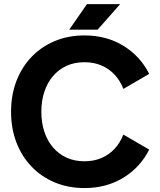

<svg xmlns="http://www.w3.org/2000/svg" viewBox="-20 -909 785 941"><path d="M584.6 -473.2 711.2 -546.9Q667.7 -633.6 584.9 -684.5Q502.1 -735.4 393.8 -735.4Q314.5 -735.4 248.5 -707.8Q182.6 -680.2 134.5 -630Q86.4 -579.8 60.3 -511.4Q34.2 -443.1 34.2 -361.3Q34.2 -279.6 60.3 -211.2Q86.4 -142.9 134.5 -92.7Q182.6 -42.5 248.5 -14.9Q314.5 12.7 393.8 12.7Q502.1 12.7 584.9 -38.2Q667.7 -89.1 711.2 -175.8L584.6 -249.4Q569.2 -209.6 541.9 -180.1Q514.6 -150.6 477.3 -134.6Q440.1 -118.6 393.8 -118.6Q344.9 -118.6 306 -136.5Q267 -154.4 239.4 -187Q211.7 -219.5 197.2 -263.9Q182.6 -308.2 182.6 -361.3Q182.6 -414.5 197.2 -458.8Q211.7 -503.1 239.4 -535.7Q267 -568.3 306 -586.2Q344.9 -604.1 393.8 -604.1Q440.1 -604.1 477.3 -588.1Q514.6 -572.1 541.9 -542.7Q569.2 -513.3 584.6 -473.2ZM458.4 -763.7 568.8 -888.7H406.2L319.3 -763.7Z"/></svg>

Font: Giphurs SC
Style: Regular
Weight: 400
Version: Version 0.920